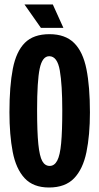

<svg xmlns="http://www.w3.org/2000/svg" viewBox="-20 -823 442 854"><path d="M198 11Q128 11 89.5 -30.5Q51 -72 36.5 -147.5Q22 -223 22 -324Q22 -440 37 -517Q52 -594 90.5 -632.5Q129 -671 200 -671Q270 -671 309.5 -632Q349 -593 364.5 -515.5Q380 -438 380 -323Q380 -222 364.5 -146.5Q349 -71 309.5 -30Q270 11 198 11ZM201 -85Q222 -85 234.5 -108.5Q247 -132 252 -186Q257 -240 257 -333Q257 -446 246 -509.5Q235 -573 199 -573Q168 -573 156.5 -517.5Q145 -462 145 -334Q145 -236 150.5 -182Q156 -128 168 -106.5Q180 -85 201 -85ZM162 -699 89 -803H215L262 -699Z"/></svg>

Font: Bricolage Grotesque 48pt Condensed SemiBold
Style: Regular
Weight: 600
Width: 3
Designer: Mathieu Triay
Foundry: Atelier Triay
Version: Version 1.000; ttfautohint (v1.8.4.7-5d5b);gftools[0.9.32]